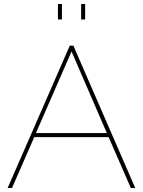

<svg xmlns="http://www.w3.org/2000/svg" viewBox="-20 -938 714 958"><path d="M269 -840.8V-918H289.1V-840.8ZM384.8 -840.8V-918H404.8V-840.8ZM328.1 -710H346.2L654.8 0H632.8L522 -253.9H150.9L40 0H18.1ZM513.2 -273.9 336.9 -681.2 159.2 -273.9Z"/></svg>

Font: Rawline Thin
Style: Regular
Weight: 250
Designer: Matt McInerney, Pablo Impallari, Rodrigo Fuenzalida
Foundry: Matt McInerney, Pablo Impallari, Rodrigo Fuenzalida
Version: Version 4.020;PS 004.020;hotconv 1.0.88;makeotf.lib2.5.64775